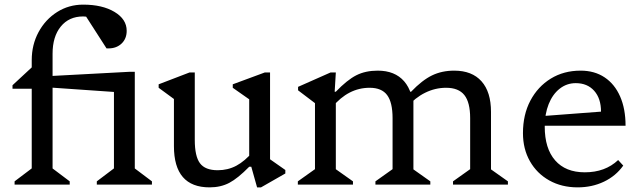

<svg xmlns="http://www.w3.org/2000/svg" viewBox="-20 -797 2765 829"><path d="M43 0V-14L133 -82L117 -54V-449L160 -414H34V-429L117 -506V-537Q117 -604 146.5 -658.5Q176 -713 226.5 -745Q277 -777 339 -777Q422 -777 474.5 -745.5Q527 -714 527 -664Q527 -630 505 -609Q483 -588 448 -588H440L334 -753H422L430 -670Q391 -726 339 -726Q278 -726 242.5 -682.5Q207 -639 207 -565V-52L192 -81L281 -14V0ZM398 0V-14L488 -82L472 -54V-458L515 -397L184 -420V-468L539 -487H562V-52L547 -81L636 -14V0Z M885 12Q808 12 769.5 -32.5Q731 -77 731 -166V-401L774 -338L665 -418V-433L798 -484H821V-193Q821 -122 843.5 -92Q866 -62 920 -62Q964 -62 1000.5 -81.5Q1037 -101 1073 -143V-77H1056Q1007 -27 970 -7.5Q933 12 885 12ZM1090 12 1065 -77H1056V-401L1099 -338L985 -418V-433L1123 -484H1146V-81L1105 -138L1212 -63V-48L1107 12Z M1936 0V-14L2026 -78L2010 -50V-287Q2010 -355 1985 -386.5Q1960 -418 1906 -418Q1859 -418 1815.5 -396.5Q1772 -375 1738 -335V-401H1755Q1803 -451 1845.5 -471.5Q1888 -492 1941 -492Q2018 -492 2059 -446Q2100 -400 2100 -314V-48L2084 -77L2173 -14V0ZM1266 0V-14L1356 -78L1340 -50V-396L1383 -319L1267 -407V-422L1407 -484H1430L1425 -401H1430V-48L1415 -77L1504 -14V0ZM1601 0V-14L1691 -78L1675 -50V-287Q1675 -355 1651.5 -386.5Q1628 -418 1576 -418Q1484 -418 1415 -335V-401H1430Q1479 -452 1518.5 -472Q1558 -492 1611 -492Q1685 -492 1725 -446Q1765 -400 1765 -314V-48L1749 -77L1838 -14V0ZM1712 -290V-376H1765V-290Z M2474 12Q2405 12 2351.5 -18Q2298 -48 2268 -101Q2238 -154 2238 -222Q2238 -302 2270 -362.5Q2302 -423 2358 -457.5Q2414 -492 2487 -492Q2547 -492 2590.5 -463Q2634 -434 2657.5 -380.5Q2681 -327 2681 -254H2298V-294L2575 -315Q2575 -372 2545.5 -405Q2516 -438 2466 -438Q2427 -438 2396.5 -414Q2366 -390 2349 -347.5Q2332 -305 2332 -250Q2332 -156 2377 -104.5Q2422 -53 2505 -53Q2593 -53 2649 -106L2671 -82Q2639 -37 2587.5 -12.5Q2536 12 2474 12Z"/></svg>

Font: Platypi Light
Style: Regular
Weight: 300
Designer: David Sargent
Foundry: Bolt Cutter Type
Version: Version 1.200